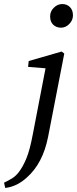

<svg xmlns="http://www.w3.org/2000/svg" viewBox="-82 -705 381 950"><path d="M220 -568Q197 -568 181.5 -582.5Q166 -597 166 -624Q166 -649 184.5 -667Q203 -685 226 -685Q249 -685 264 -670Q279 -655 279 -629Q279 -605 261 -586.5Q243 -568 220 -568ZM-56 225 -62 199Q-39 188 -21.5 177Q-4 166 10 148Q31 121 48.5 79Q66 37 81 -44L146 -381L170 -365L57 -374L60 -403L223 -450L236 -440L156 -28Q130 104 50 174Q2 218 -56 225Z"/></svg>

Font: Lisu Bosa Medium
Style: Italic
Weight: 500
Italic angle: -19°
Designer: David Morse, Annie Olsen, Victor Gaultney, Frank Grießhammer (Latin)
Foundry: SIL International
Version: Version 2.000